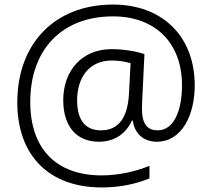

<svg xmlns="http://www.w3.org/2000/svg" viewBox="-20 -731 932 844"><path d="M836 -355C836 -575 690 -711 477 -711C219 -711 56 -538 56 -281C56 -48 195 93 427 93C509 93 580 77 637 53V-2C578 22 503 40 427 40C226 40 113 -78 113 -283C113 -510 249 -659 477 -659C660 -659 780 -545 780 -356C780 -244 744 -158 673 -158C630 -158 604 -183 604 -253C604 -267 605 -285 606 -309L615 -493C581 -505 525 -515 470 -515C341 -515 258 -421 258 -291C258 -178 314 -108 415 -108C484 -108 534 -144 560 -201H564C570 -148 608 -108 669 -108C781 -108 836 -228 836 -355ZM319 -290C319 -385 368 -465 471 -465C503 -465 532 -460 554 -453L547 -320C542 -218 504 -158 424 -158C357 -158 319 -201 319 -290Z"/></svg>

Font: Noto Sans Thaana Light
Style: Regular
Weight: 300
Designer: David Williams
Foundry: Google Inc.
Version: Version 3.001